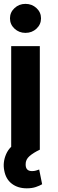

<svg xmlns="http://www.w3.org/2000/svg" viewBox="-38 -789 306 1012"><path d="M21 0V-545.9H171.9V0ZM103 203.6Q56.2 203.6 24.4 179.4Q-7.3 155.3 -15.6 109.9Q-24.4 66.4 -5.6 23.2Q13.2 -20 60.1 -41L171.9 0Q138.7 15.6 117.7 33.7Q96.7 51.8 97.2 77.1Q96.7 113.3 131.3 112.8Q143.1 112.8 152.1 109.9Q161.1 106.9 168.5 104.5L184.1 182.1Q170.9 189.9 150.6 196.8Q130.4 203.6 103 203.6ZM96.2 -615.7Q62.5 -615.7 38.6 -637.9Q14.6 -660.2 14.6 -692.4Q14.6 -724.1 38.6 -746.3Q62.5 -768.6 96.2 -768.6Q130.4 -768.6 154.3 -746.3Q178.2 -724.1 178.2 -692.4Q178.2 -660.2 154.3 -637.9Q130.4 -615.7 96.2 -615.7Z"/></svg>

Font: Inter Tight
Style: Bold
Weight: 700
Designer: Rasmus Andersson
Foundry: rsms
Version: Version 3.004; ttfautohint (v1.8.4.7-5d5b)